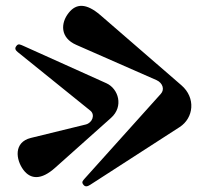

<svg xmlns="http://www.w3.org/2000/svg" viewBox="-20 -710 735 671"><path d="M542 -382 276 -86C270 -79 264 -74 271 -65C278 -55 287 -59 295 -64L608 -266C657 -298 665 -368 614 -412L331 -657C281 -700 246 -698 220 -665C192 -630 189 -578 247 -553L527 -430C549 -420 556 -397 542 -382ZM42 -528 296 -323C313 -309 303 -281 280 -275L88 -228C27 -213 35 -152 62 -116C87 -83 124 -80 173 -124L368 -298C413 -338 394 -400 352 -419L61 -550C51 -554 44 -559 37 -549C30 -540 35 -534 42 -528Z"/></svg>

Font: Pilowlava Atome
Style: Regular
Weight: 500
Designer: Anton Moglia, Jérémy Landes, Maksym Kobuzan (Cyrillic), Velvetyne Type Foundry
Foundry: Anton Moglia, Jérémy Landes, Velvetyne Type Foundry
Version: Version 1.002;Glyphs 3.3 (3303)